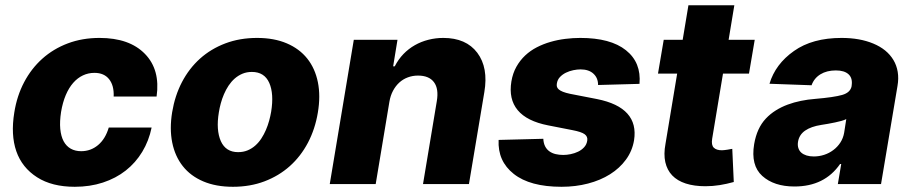

<svg xmlns="http://www.w3.org/2000/svg" viewBox="-20 -696 3448 726"><path d="M34.1 -271Q44 -333.5 71.2 -385.1Q98.4 -436.8 140.1 -474.1Q181.8 -511.4 236.5 -532Q291.2 -552.6 356.2 -552.6Q469.5 -552.6 528.1 -492.2Q586.6 -432.2 572.1 -331H409.8Q411.6 -372.5 392.6 -396.5Q373.6 -420.5 337 -420.5Q313.9 -420.5 293.5 -410.9Q273.1 -401.3 256.7 -382.6Q240.4 -364 228.7 -336.5Q217 -308.9 210.9 -272.7Q205.3 -236.5 207.9 -208.6Q210.6 -180.8 220.5 -162.1Q230.5 -143.5 247.3 -133.9Q264.2 -124.3 286.9 -124.3Q323.2 -124.3 350.9 -147.5Q378.6 -170.8 391.3 -213.8H553.3Q543 -163.4 517.9 -122Q492.9 -80.6 455.4 -51.1Q418 -21.7 369.1 -5.7Q320.3 10.3 262.8 10.3Q176.5 10.3 120.4 -25.6Q63.2 -62.1 41.7 -124.1Q20.2 -186.1 34.1 -271Z M631 -272Q641.3 -334.2 668.1 -385.7Q695 -437.1 736.3 -474.3Q777.7 -511.4 832.2 -532Q886.7 -552.6 952.1 -552.6Q1016.3 -552.6 1064.3 -532.1Q1112.2 -511.7 1141.9 -474.4Q1171.5 -437.1 1182 -385.1Q1192.5 -333.1 1181.8 -269.9Q1171.5 -208.1 1144.4 -156.4Q1117.2 -104.8 1075.8 -67.8Q1034.4 -30.9 980.1 -10.3Q925.8 10.3 860.8 10.3Q796.5 10.3 748.6 -10.1Q700.6 -30.5 671.2 -67.8Q641.7 -105.1 631.2 -157.1Q620.7 -209.2 631 -272ZM815 -162.3Q833.8 -120.7 880.3 -120.7Q900.2 -120.7 916.4 -127.5Q932.5 -134.2 945.5 -145.8Q958.5 -157.3 968.4 -172.6Q978.3 -187.9 985.6 -204.9Q992.9 -221.9 997.7 -239.5Q1002.5 -257.1 1005.3 -273.4Q1016.3 -341.3 998.2 -382.5Q979.8 -424 932.5 -424Q913 -424 896.8 -417.3Q880.7 -410.5 867.5 -399Q854.4 -387.4 844.3 -372.2Q834.2 -356.9 826.9 -339.8Q819.6 -322.8 814.8 -305Q810 -287.3 807.5 -271Q796.5 -204.5 815 -162.3Z M1317.8 -545.5H1483L1466.6 -445.3H1472.7Q1486.2 -471.6 1505.5 -491.7Q1524.9 -511.7 1548.7 -525.2Q1572.4 -538.7 1599.8 -545.6Q1627.1 -552.6 1656.2 -552.6Q1742.5 -552.6 1784.8 -496.4Q1827.1 -440 1811.4 -347.7L1753.2 0H1579.5L1631.7 -313.6Q1639.6 -360.4 1620.9 -385.3Q1602.3 -410.2 1560.4 -410.2Q1540.1 -410.2 1522 -403.4Q1503.9 -396.7 1489.9 -383.9Q1475.9 -371.1 1466.1 -352.8Q1456.3 -334.5 1452.4 -311.1L1400.6 0H1226.9Z M1865.4 -166.9 2034.4 -171.2Q2035.2 -154.5 2041.2 -142.8Q2047.2 -131 2057.4 -123.8Q2067.5 -116.5 2081 -113.3Q2094.5 -110.1 2110.1 -110.1Q2122.9 -110.1 2137.8 -113.1Q2152.7 -116.1 2166 -122.5Q2179.3 -128.9 2188.9 -139.4Q2198.5 -149.9 2200.6 -164.8Q2202.8 -179.7 2190.5 -188.6Q2178.3 -197.4 2145.2 -203.8L2052.9 -221.9Q1972.3 -237.6 1937.5 -279.5Q1902.7 -321.4 1913.7 -388.1Q1919 -419.4 1932.7 -443.7Q1946.4 -468 1965.9 -486.3Q1985.4 -504.6 2009.9 -517.2Q2034.4 -529.8 2061.6 -537.6Q2088.8 -545.5 2117.5 -549Q2146.3 -552.6 2174 -552.6Q2288.7 -552.6 2346.9 -506Q2405.2 -459.5 2398.1 -378.9L2241.5 -374.6Q2241.5 -401.3 2223.9 -417.4Q2206.3 -433.6 2175.1 -433.6Q2162.6 -433.6 2147.9 -430.6Q2133.2 -427.6 2120 -421.2Q2106.9 -414.8 2097.3 -404.7Q2087.7 -394.5 2085.6 -380Q2084.5 -373.6 2085.9 -368.1Q2087.4 -362.6 2092.9 -357.8Q2098.4 -353 2108.7 -348.9Q2119 -344.8 2135.3 -341.3L2237.6 -321.4Q2397 -289.4 2377.5 -165.5Q2370.7 -125 2346.9 -92.5Q2323.2 -60 2286.8 -37.1Q2250.4 -14.2 2203.5 -2Q2156.6 10.3 2103.3 10.3Q1984 10.3 1922.6 -38.4Q1861.5 -86.6 1865.4 -166.9Z M2489.7 -545.5H2561.4L2583.1 -676.1H2756.7L2735.1 -545.5H2833.8L2812.1 -417.6H2713.8L2672.9 -171.5Q2669 -147.4 2679 -137.6Q2688.9 -127.8 2709.9 -127.8Q2714.8 -127.8 2720.3 -128.6Q2725.9 -129.3 2731.2 -130.1Q2736.5 -131 2741.1 -131.9Q2745.7 -132.8 2748.9 -133.2L2754.6 -7.8Q2728 -0.4 2701.5 3.9Q2675.1 8.2 2647.4 8.2Q2604.8 8.2 2573 -2.1Q2541.2 -12.4 2521.8 -32.7Q2502.5 -52.9 2495.7 -82.9Q2489 -112.9 2496.4 -152.3L2540.5 -417.6H2468Z M2831.7 -151.3Q2842 -211.6 2875.7 -247.5Q2892.4 -265.3 2913.4 -278.4Q2934.3 -291.5 2958.3 -300.4Q2982.2 -309.3 3008.5 -314.6Q3034.8 -320 3062.5 -322.1Q3133.2 -328.1 3164.4 -337Q3195.7 -345.9 3200.3 -370.7V-372.5Q3204.5 -400.2 3188.7 -415Q3172.9 -429.7 3140.6 -429.7Q3106.2 -429.7 3082.2 -415Q3058.2 -400.2 3048.7 -373.6L2889.6 -379.3Q2911.9 -453.8 2982.2 -503.2Q3051.8 -552.6 3162.3 -552.6Q3231.2 -552.6 3282.3 -531.2Q3307.9 -520.6 3327.1 -505Q3346.2 -489.3 3358.3 -469.1Q3370.4 -448.9 3374.5 -424.2Q3378.6 -399.5 3373.6 -370.7L3311.4 0H3148.1L3160.9 -76H3156.6Q3098 9.2 2984 9.2Q2906.6 9.2 2862.2 -30.9Q2818.2 -70.7 2831.7 -151.3ZM3057.2 -104.4Q3077.4 -104.4 3096.4 -110.6Q3115.4 -116.8 3131 -128.6Q3146.7 -140.3 3157.5 -156.8Q3168.3 -173.3 3171.9 -193.9L3180 -245.7Q3172.2 -241.8 3161.6 -238.8Q3150.9 -235.8 3137.4 -233Q3123.6 -230.1 3110.6 -227.8Q3097.7 -225.5 3085.6 -223.7Q3046.9 -217.7 3024.3 -202.1Q3001.8 -186.4 2997.5 -159.8Q2995.4 -146.7 2998.8 -136.2Q3002.1 -125.7 3009.9 -118.8Q3017.8 -111.9 3029.8 -108.1Q3041.9 -104.4 3057.2 -104.4Z"/></svg>

Font: Inter P Extra Bold
Style: Italic
Weight: 800
Italic angle: 9.39999°
Designer: Rasmus Andersson
Foundry: rsms
Version: Version 3.018;git-588b23468